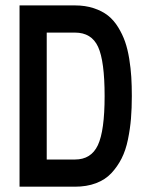

<svg xmlns="http://www.w3.org/2000/svg" viewBox="-20 -704 565 724"><path d="M477.1 -341.8Q477.1 -295.4 473.9 -256.8Q470.7 -218.3 462.4 -177.7Q454.1 -137.2 438.5 -106.4Q422.9 -75.7 399.9 -51Q377 -26.4 342 -13.2Q307.1 0 262.7 0H53.7V-683.6H262.7Q301.8 -683.6 333.5 -673.1Q365.2 -662.6 387.2 -645.3Q409.2 -627.9 425.5 -601.3Q441.9 -574.7 451.7 -546.6Q461.4 -518.6 467.3 -482.4Q473.1 -446.3 475.1 -413.6Q477.1 -380.9 477.1 -341.8ZM262.7 -581.1H156.2V-102.5H262.7Q323.7 -102.5 349.1 -156.7Q374.5 -210.9 374.5 -341.8Q374.5 -473.6 349.9 -527.3Q325.2 -581.1 262.7 -581.1Z"/></svg>

Font: Anka/Coder Condensed
Style: Bold
Weight: 700
Width: 4
Monospace: yes
Version: Version 001.100